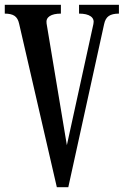

<svg xmlns="http://www.w3.org/2000/svg" viewBox="-22 -770 518 804"><path d="M369 -669Q374 -690 358 -701.5Q342 -713 309 -713V-750H476V-713Q448 -713 433.5 -703Q419 -693 414 -669L264 14H216L58 -671Q53 -694 39 -703.5Q25 -713 -2 -713V-750H233V-713Q202 -713 186 -702.5Q170 -692 173 -672L258 -162Z"/></svg>

Font: Girassol
Style: Regular
Weight: 400
Width: 3
Designer: Liam Spradlin
Version: Version 1.004